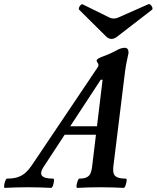

<svg xmlns="http://www.w3.org/2000/svg" viewBox="-97 -909 761 932"><path d="M-74 3Q-78 3 -77 -8Q-76 -19 -71.5 -30.5Q-67 -42 -63 -42Q-32 -42 -11 -49Q10 -56 26 -70Q42 -84 57 -106L377 -582Q379 -585 380 -588Q381 -591 381 -593Q381 -596 380 -598.5Q379 -601 377 -604Q375 -607 373.5 -610Q372 -613 372 -615Q372 -620 380.5 -625Q389 -630 405 -636Q422 -642 437.5 -649Q453 -656 466 -663Q479 -671 490 -674Q501 -677 509 -677Q527 -677 527 -652Q523 -633 518.5 -612Q514 -591 510 -562L453 -99Q451 -81 454.5 -68Q458 -55 472 -48.5Q486 -42 514 -42Q519 -42 517.5 -30.5Q516 -19 512 -8Q508 3 503 3Q446 0 391 0Q335 0 278 3Q273 3 274.5 -8Q276 -19 280 -30.5Q284 -42 288 -42Q311 -42 324 -48.5Q337 -55 342.5 -68Q348 -81 350 -99L401 -522H392L114 -98Q96 -71 106.5 -56.5Q117 -42 161 -42Q166 -42 165 -30.5Q164 -19 160 -8Q156 3 151 3Q94 0 39 0Q-18 0 -74 3ZM185 -255 214 -296H430L423 -255ZM444 -720Q432 -720 419 -731L288 -861Q284 -865 286.5 -872Q289 -879 294.5 -884.5Q300 -890 304 -888L436 -823Q441 -821 445.5 -820Q450 -819 455 -819Q466 -819 475 -823L622 -888Q628 -891 634 -885.5Q640 -880 642.5 -872.5Q645 -865 640 -861L469 -729Q456 -720 444 -720Z"/></svg>

Font: Junicode VF
Style: Italic
Weight: 400
Italic angle: -11°
Designer: Peter S. Baker
Version: Version 2.209